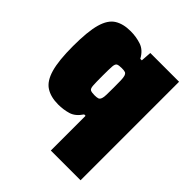

<svg xmlns="http://www.w3.org/2000/svg" viewBox="-196 -648 977 977"><g transform="rotate(45 292.0 -159.5)"><path d="M326 199V-51H316Q291 -13 257.5 -3Q224 7 187 7Q133 7 98 -15.5Q63 -38 46.5 -95.5Q30 -153 30 -257Q30 -362 46 -418.5Q62 -475 96.5 -496.5Q131 -518 184 -518Q224 -518 260 -506Q296 -494 318 -453H329L333 -510H540V199ZM285 -157Q301 -157 309.5 -160Q318 -163 322 -176Q325 -184 325.5 -203Q326 -222 326 -255Q326 -285 325.5 -304Q325 -323 322 -334Q318 -347 310 -350Q302 -353 285 -353Q264 -353 255 -348.5Q246 -344 244.5 -323.5Q243 -303 243 -255Q243 -207 244.5 -186.5Q246 -166 255 -161.5Q264 -157 285 -157Z"/></g></svg>

Font: Saira Black
Style: Regular
Weight: 900
Designer: Hector Gatti with collaboration of the Omnibus-Type team
Foundry: Omnibus-Type
Version: Version 1.100; ttfautohint (v1.8.3)